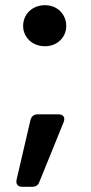

<svg xmlns="http://www.w3.org/2000/svg" viewBox="-20 -584 350 739"><path d="M153 -406C201 -406 235 -441 235 -484C235 -529 201 -564 153 -564C104 -564 69 -529 69 -484C69 -441 104 -406 153 -406ZM97 -121 44 107C40 124 48 135 66 135H103C118 135 127 129 132 115L225 -114C232 -132 224 -144 205 -144H125C110 -144 101 -136 97 -121Z"/></svg>

Font: Arvore Sans SemiBold
Style: Regular
Weight: 600
Designer: Jonny Pinhorn (Latin) Dan Schunck (customization for Arvore)
Version: Version 1.000;Glyphs 3.3 (3305)